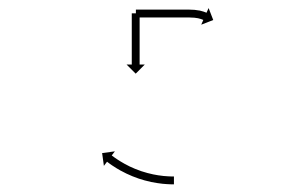

<svg xmlns="http://www.w3.org/2000/svg" viewBox="-20 -460 781 489"><path d="M335.6 -424.6C335.6 -425.1 335.6 -425.5 335.6 -426H315.6C315.6 -425.5 315.6 -425.1 315.6 -424.6C315.6 -423.2 315.6 -421.8 315.6 -420.4C315.6 -418.3 315.6 -416.1 315.6 -414C315.6 -411.2 315.6 -408.4 315.6 -405.6C315.6 -402.4 315.6 -399.1 315.6 -395.8C315.6 -392.1 315.6 -388.4 315.6 -384.8C315.6 -380.8 315.6 -376.9 315.6 -373C315.6 -368.9 315.6 -364.9 315.6 -360.8C315.6 -356.7 315.6 -352.7 315.6 -348.6C315.6 -344.7 315.6 -340.8 315.6 -336.8C315.6 -333.2 315.6 -329.5 315.6 -325.8C315.6 -322.5 315.6 -319.2 315.6 -316C315.6 -313.2 315.6 -310.4 315.6 -307.6C315.6 -305.5 315.6 -303.3 315.6 -301.2C315.6 -299.8 315.6 -298.4 315.6 -297C315.6 -296.5 315.6 -296.1 315.6 -295.6H302.4L325.6 -272.4L348.7 -295.6H335.6C335.6 -296.1 335.6 -296.5 335.6 -297C335.6 -298.4 335.6 -299.8 335.6 -301.2C335.6 -303.3 335.6 -305.5 335.6 -307.6C335.6 -310.4 335.6 -313.2 335.6 -316C335.6 -319.2 335.6 -322.5 335.6 -325.8C335.6 -329.5 335.6 -333.2 335.6 -336.8C335.6 -340.8 335.6 -344.7 335.6 -348.6C335.6 -352.7 335.6 -356.7 335.6 -360.8C335.6 -364.9 335.6 -368.9 335.6 -373C335.6 -376.9 335.6 -380.8 335.6 -384.8C335.6 -388.4 335.6 -392.1 335.6 -395.8C335.6 -399.1 335.6 -402.4 335.6 -405.6C335.6 -408.4 335.6 -411.2 335.6 -414C335.6 -416.1 335.6 -418.3 335.6 -420.4C335.6 -421.8 335.6 -423.2 335.6 -424.6ZM328 -435.5C327.4 -435.5 326.7 -435.5 326.1 -435.5V-415.5C326.7 -415.5 327.4 -415.5 328 -415.5C329.9 -415.5 331.8 -415.5 333.7 -415.5C336.6 -415.5 339.5 -415.5 342.4 -415.5C346.2 -415.5 349.9 -415.5 353.7 -415.5C358.2 -415.5 362.6 -415.5 367.1 -415.5C372.1 -415.5 377.1 -415.5 382.1 -415.5C387.4 -415.5 392.7 -415.5 398 -415.5C403.5 -415.5 409.1 -415.5 414.6 -415.5C420.1 -415.5 425.6 -415.5 431.1 -415.5C436.4 -415.5 441.7 -415.5 447.1 -415.5C452 -415.5 457 -415.5 461.9 -415.5C461.9 -415.5 461.9 -415.5 461.9 -415.5C461.8 -415.5 461.8 -415.5 461.8 -415.5C466.1 -415.4 470.3 -415.2 474.6 -414.9C474.6 -414.9 474.5 -414.9 474.4 -414.9C474.4 -415 474.3 -415 474.3 -415C477.8 -414.6 481.2 -414.1 484.7 -413.5C484.7 -413.5 484.6 -413.5 484.4 -413.5C484.3 -413.5 484.2 -413.6 484.2 -413.6C486.8 -413 489.4 -412.3 491.9 -411.5C491.9 -411.5 491.8 -411.6 491.7 -411.6C491.6 -411.6 491.6 -411.6 491.6 -411.6C493.1 -411.1 494.7 -410.5 496.3 -409.9C496.3 -409.9 496.3 -409.9 496.2 -409.9C496.2 -409.9 496.1 -409.9 496.1 -409.9C496.7 -409.7 497.3 -409.4 497.8 -409.2L492.5 -397.1L523.1 -409L511.3 -439.5L505.9 -427.5C505.3 -427.8 504.7 -428 504 -428.3C504 -428.3 504 -428.3 503.9 -428.3C503.9 -428.4 503.9 -428.4 503.9 -428.4C502 -429.1 500.1 -429.8 498.2 -430.5C498.2 -430.5 498.1 -430.5 498 -430.6C497.9 -430.6 497.8 -430.6 497.8 -430.6C494.8 -431.6 491.8 -432.4 488.7 -433.1C488.7 -433.1 488.6 -433.1 488.5 -433.1C488.4 -433.1 488.3 -433.1 488.3 -433.1C484.4 -433.9 480.4 -434.4 476.4 -434.8C476.4 -434.8 476.3 -434.9 476.2 -434.9C476.1 -434.9 476.1 -434.9 476.1 -434.9C471.4 -435.2 466.8 -435.4 462.2 -435.5C462.2 -435.5 462.2 -435.5 462.1 -435.5C462.1 -435.5 462.1 -435.5 462.1 -435.5C457.1 -435.5 452.1 -435.5 447.1 -435.5C441.7 -435.5 436.4 -435.5 431.1 -435.5C425.6 -435.5 420.1 -435.5 414.6 -435.5C409.1 -435.5 403.5 -435.5 398 -435.5C392.7 -435.5 387.4 -435.5 382.1 -435.5C377.1 -435.5 372.1 -435.5 367.1 -435.5C362.6 -435.5 358.2 -435.5 353.7 -435.5C349.9 -435.5 346.2 -435.5 342.4 -435.5C339.5 -435.5 336.6 -435.5 333.7 -435.5C331.8 -435.5 329.9 -435.5 328 -435.5ZM421 9.5C421.6 9.5 422.3 9.5 423 9.5L423 -10.5C422.4 -10.5 421.7 -10.5 421.1 -10.5C421.1 -10.5 421.1 -10.5 421.1 -10.5C421.1 -10.5 421.1 -10.5 421.1 -10.5C419.3 -10.5 417.5 -10.6 415.6 -10.6C415.6 -10.6 415.7 -10.6 415.7 -10.6C415.7 -10.6 415.7 -10.6 415.7 -10.6C412.9 -10.7 410.1 -10.8 407.2 -11C407.2 -11 407.3 -11 407.3 -11C407.3 -11 407.4 -11 407.4 -11C403.7 -11.2 400 -11.5 396.4 -11.8C396.4 -11.8 396.4 -11.8 396.4 -11.8C396.5 -11.8 396.5 -11.8 396.5 -11.8C392.2 -12.3 387.9 -12.8 383.6 -13.5C383.6 -13.5 383.6 -13.5 383.7 -13.4C383.7 -13.4 383.8 -13.4 383.8 -13.4C379 -14.2 374.2 -15.1 369.4 -16C369.4 -16 369.5 -16 369.5 -16C369.6 -16 369.6 -16 369.6 -16C364.6 -17.1 359.5 -18.3 354.5 -19.6C354.5 -19.6 354.5 -19.6 354.6 -19.6C354.6 -19.6 354.7 -19.6 354.7 -19.6C349.5 -21 344.4 -22.6 339.3 -24.2C339.3 -24.2 339.4 -24.2 339.4 -24.2C339.5 -24.2 339.5 -24.2 339.5 -24.2C334.5 -25.9 329.4 -27.8 324.5 -29.8C324.5 -29.8 324.5 -29.8 324.6 -29.8C324.6 -29.7 324.7 -29.7 324.7 -29.7C319.9 -31.7 315.1 -33.8 310.4 -36C310.4 -36 310.5 -36 310.5 -36C310.6 -36 310.6 -35.9 310.6 -35.9C306.2 -38.1 301.9 -40.3 297.7 -42.6C297.7 -42.6 297.7 -42.6 297.7 -42.5C297.8 -42.5 297.8 -42.5 297.8 -42.5C294 -44.6 290.2 -46.8 286.5 -49.1C286.5 -49.1 286.6 -49 286.6 -49C286.6 -49 286.7 -49 286.7 -49C283.5 -50.9 280.4 -52.9 277.4 -54.9C277.4 -54.9 277.4 -54.9 277.4 -54.9C277.5 -54.9 277.5 -54.9 277.5 -54.9C275.1 -56.5 272.8 -58.1 270.5 -59.7C270.5 -59.7 270.5 -59.7 270.5 -59.7C270.6 -59.7 270.6 -59.7 270.6 -59.7C269.1 -60.7 267.6 -61.8 266.2 -62.9L266.2 -62.9L266.2 -62.9C265.7 -63.3 265.2 -63.7 264.6 -64.1L272.6 -74.6L240.1 -70.1L244.6 -37.6L252.6 -48.1C253.1 -47.7 253.6 -47.3 254.2 -46.9L254.2 -46.9L254.2 -46.9C255.7 -45.7 257.3 -44.6 258.8 -43.5C258.8 -43.5 258.8 -43.5 258.9 -43.5C258.9 -43.4 258.9 -43.4 258.9 -43.4C261.3 -41.7 263.8 -40 266.2 -38.3C266.2 -38.3 266.2 -38.3 266.3 -38.3C266.3 -38.3 266.3 -38.3 266.3 -38.3C269.5 -36.1 272.8 -34.1 276.1 -32C276.1 -32 276.1 -32 276.1 -32C276.2 -31.9 276.2 -31.9 276.2 -31.9C280.1 -29.6 284 -27.3 288 -25C288 -25 288.1 -25 288.1 -25C288.1 -25 288.2 -25 288.2 -25C292.7 -22.6 297.2 -20.2 301.8 -18C301.8 -18 301.8 -18 301.9 -17.9C301.9 -17.9 302 -17.9 302 -17.9C306.9 -15.6 311.9 -13.4 316.9 -11.3C316.9 -11.3 317 -11.3 317 -11.2C317 -11.2 317.1 -11.2 317.1 -11.2C322.3 -9.1 327.6 -7.2 332.9 -5.3C332.9 -5.3 333 -5.3 333 -5.3C333.1 -5.2 333.1 -5.2 333.1 -5.2C338.5 -3.5 343.8 -1.8 349.3 -0.3C349.3 -0.3 349.3 -0.3 349.4 -0.3C349.4 -0.3 349.5 -0.3 349.5 -0.3C354.7 1.1 360 2.4 365.4 3.6C365.4 3.6 365.4 3.6 365.4 3.6C365.5 3.6 365.5 3.6 365.5 3.6C370.5 4.6 375.6 5.5 380.6 6.3C380.6 6.3 380.6 6.3 380.7 6.3C380.7 6.3 380.8 6.3 380.8 6.3C385.3 7 389.8 7.6 394.4 8.1C394.4 8.1 394.4 8.1 394.4 8.1C394.5 8.1 394.5 8.1 394.5 8.1C398.4 8.4 402.2 8.7 406 9C406 9 406.1 9 406.1 9C406.1 9 406.2 9 406.2 9C409.1 9.2 412.1 9.3 415.1 9.4C415.1 9.4 415.1 9.4 415.1 9.4C415.2 9.4 415.2 9.4 415.2 9.4C417.1 9.4 419 9.5 420.9 9.5C420.9 9.5 420.9 9.5 420.9 9.5C421 9.5 421 9.5 421 9.5Z"/></svg>

Font: FRB American Cursive Just Arrows Extralight
Style: Italic
Weight: 200
Italic angle: -25°
Version: Version 2.0;Modular Font Editor K font №1